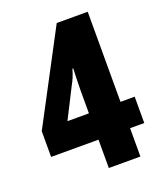

<svg xmlns="http://www.w3.org/2000/svg" viewBox="-133 -803 756 891"><g transform="rotate(-20 245.0 -357.5)"><path d="M476 -140V-270H406V-715H253L16 -267V-140H250V0H406V-140ZM250 -385V-270H144L219 -418C231 -439 241 -462 249 -491H253C252 -485 250 -399 250 -385Z"/></g></svg>

Font: Noto Sans Bengali ExtraCondensed ExtraBold
Style: Regular
Weight: 800
Width: 2
Designer: Joana Ranito - Universal Thirst; Jelle Bosma - Monotype Design Team
Foundry: Universal Thirst ehf.
Version: Version 3.000